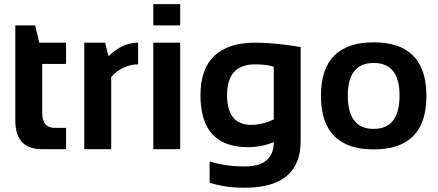

<svg xmlns="http://www.w3.org/2000/svg" viewBox="-20 -718 2109 924"><path d="M53.7 -595.7H149.4L168.9 -512.7H297.9V-410.2H183.1V-174.3Q183.1 -102.5 245.1 -102.5H297.9V0H182.6Q53.7 0 53.7 -138.2Z M385.7 0V-512.7H485.8L502 -447.3Q569.3 -512.7 644.5 -512.7V-408.2Q572.3 -408.2 515.1 -348.1V0Z M847.2 -698.2V-595.7H717.8V-698.2ZM847.2 -512.7V0H717.8V-512.7Z M1297.4 -396.5Q1265.6 -408.2 1207 -408.2Q1072.8 -408.2 1072.8 -260.3Q1072.8 -117.2 1188.5 -117.2Q1244.1 -117.2 1297.4 -143.6ZM1426.8 -39.1Q1426.8 185.5 1156.7 185.5Q1062 185.5 988.8 161.1V58.6Q1063.5 83 1157.7 83Q1297.4 83 1297.4 -34.2Q1239.7 -9.8 1173.3 -9.8Q944.8 -9.8 944.8 -259.3Q944.8 -512.7 1210.9 -512.7Q1300.3 -512.7 1426.8 -491.7Z M1778.3 -97.7Q1902.8 -97.7 1902.8 -258.3Q1902.8 -415 1778.3 -415Q1653.8 -415 1653.8 -258.3Q1653.8 -97.7 1778.3 -97.7ZM1524.4 -256.3Q1524.4 -514.2 1778.3 -514.2Q2032.2 -514.2 2032.2 -256.3Q2032.2 1 1778.3 1Q1525.4 1 1524.4 -256.3Z"/></svg>

Font: SansationBold
Style: Bold
Weight: 700
Designer: Bernd Montag
Version: Version 1.301